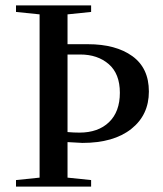

<svg xmlns="http://www.w3.org/2000/svg" viewBox="-20 -688 601 708"><path d="M316 0H39V-24L126 -33V-635L39 -644V-668H316V-644L229 -635V-525H304Q407 -525 468 -481Q529 -437 529 -350.5Q529 -264 464 -212.5Q399 -161 284 -161L229 -164V-33L316 -24ZM229 -487V-201Q252 -199 273 -199Q342 -199 382 -237.5Q422 -276 422 -346Q422 -416 381 -451.5Q340 -487 276 -487Z"/></svg>

Font: Rufina
Style: Regular
Weight: 400
Designer: Martin Sommaruga
Foundry: Martin Sommaruga
Version: Version 1.001